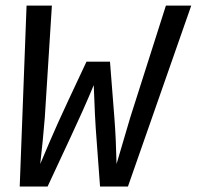

<svg xmlns="http://www.w3.org/2000/svg" viewBox="-20 -679 716 699"><path d="M445.8 0H344.2L328.6 -210.9Q326.2 -239.7 321.3 -369.1Q305.2 -330.1 281 -275.6Q256.8 -221.2 153.3 0H51.8L76.7 -658.7H168.9L143.1 -251Q136.7 -170.4 126.5 -82Q166.5 -177.2 191.2 -231.9Q215.8 -286.6 294.9 -454.6H380.4Q391.1 -319.3 396.7 -246.8Q402.3 -174.3 404.3 -82L454.1 -251L584 -658.7H676.3Z"/></svg>

Font: Cousine
Style: Italic
Weight: 400
Italic angle: -12°
Monospace: yes
Designer: Steve Matteson
Foundry: Monotype Imaging Inc.
Version: Version 1.21